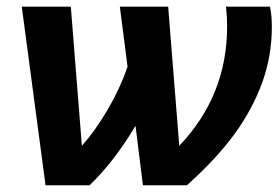

<svg xmlns="http://www.w3.org/2000/svg" viewBox="-20 -548 824 568"><path d="M380.9 -175.8Q349.1 -122.6 315.2 -78.6Q281.2 -34.7 245.1 0H114.7L44.4 -528.3H189.5L222.2 -116.7Q262.2 -161.6 298.8 -224.1Q335.4 -286.6 357.4 -350.6L334.5 -528.3H477.5L510.3 -116.7Q581.1 -190.9 616.5 -279.3Q651.9 -367.7 651.9 -470.2Q651.9 -482.9 651.1 -497.3Q650.4 -511.7 648.4 -528.3H778.8Q784.2 -501.5 784.2 -468.3Q784.2 -383.8 756.3 -305.2Q728 -227.1 675.8 -154.3Q623.5 -81.5 533.2 0H402.8Z"/></svg>

Font: Arimo
Style: Italic
Weight: 400
Italic angle: -12°
Designer: Steve Matteson
Foundry: Monotype Imaging Inc.
Version: Version 1.33